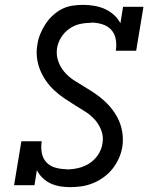

<svg xmlns="http://www.w3.org/2000/svg" viewBox="-20 -763 640 791"><path d="M269 8Q247 8 226.5 4.5Q206 1 188 -7.5Q170 -16 155.5 -30Q141 -44 132 -62L122 0H38L68 -181H152Q148 -157 152 -134Q156 -111 170.5 -95Q185 -79 207.5 -72.5Q230 -66 254 -66Q254 -66 254 -65.5Q254 -65 254 -65Q278 -65 302 -70.5Q326 -76 347.5 -89.5Q369 -103 383.5 -124.5Q398 -146 402 -171Q407 -199 398 -224Q389 -249 372 -268.5Q355 -288 333 -302Q311 -316 289 -329.5Q267 -343 245.5 -357.5Q224 -372 205 -389.5Q186 -407 171 -428Q156 -449 146 -473Q136 -497 132.5 -524Q129 -551 134 -579Q137 -601 145.5 -622Q154 -643 166.5 -662.5Q179 -682 196.5 -698.5Q214 -715 234.5 -725.5Q255 -736 277.5 -739.5Q300 -743 322 -743Q345 -743 368.5 -739Q392 -735 412 -726Q432 -717 449 -702Q466 -687 476 -667L487 -735H571L541 -554H457Q461 -577 457 -600.5Q453 -624 438.5 -640Q424 -656 401.5 -663Q379 -670 356 -670Q356 -670 355.5 -669.5Q355 -669 355 -669Q332 -669 309 -664Q286 -659 265.5 -644.5Q245 -630 232 -609Q219 -588 215 -565Q211 -537 219.5 -512Q228 -487 245 -467Q262 -447 283.5 -433Q305 -419 327 -406Q349 -393 370.5 -378.5Q392 -364 411 -346.5Q430 -329 445.5 -308Q461 -287 471 -263.5Q481 -240 484.5 -213Q488 -186 484 -158Q480 -134 470 -111.5Q460 -89 444.5 -69Q429 -49 408 -33.5Q387 -18 363.5 -8.5Q340 1 316.5 4.5Q293 8 269 8Z"/></svg>

Font: Iosevka Slab Extended Oblique
Style: Regular
Weight: 400
Width: 7
Italic angle: -9°
Monospace: yes
Designer: Belleve Invis
Foundry: Belleve Invis
Version: Version 11.1.0; ttfautohint (v1.8.3)